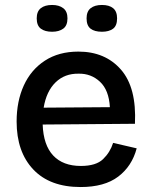

<svg xmlns="http://www.w3.org/2000/svg" viewBox="-20 -741 611 774"><path d="M305 13Q181 13 114 -58Q47 -129 47 -251Q47 -333 76 -396.5Q105 -460 161 -496.5Q217 -533 296 -533Q404 -533 467.5 -460.5Q531 -388 524 -242L152 -239Q155 -156 194.5 -114Q234 -72 306 -72Q367 -72 395.5 -99.5Q424 -127 436 -165L531 -143Q512 -71 456.5 -29Q401 13 305 13ZM297 -444Q241 -445 204 -409Q167 -373 156 -307L423 -309Q419 -378 383 -411.5Q347 -445 297 -444ZM391 -613Q361 -613 345 -625.5Q329 -638 329 -667Q329 -695 345.5 -708Q362 -721 391 -721Q420 -721 436 -708Q452 -695 452 -667Q452 -637 435.5 -625Q419 -613 391 -613ZM190 -613Q161 -613 144.5 -625.5Q128 -638 128 -667Q128 -695 144.5 -708Q161 -721 190 -721Q218 -721 235 -708Q252 -695 252 -667Q252 -638 235 -625.5Q218 -613 190 -613Z"/></svg>

Font: Bricolage Grotesque 12pt Medium
Style: Regular
Weight: 500
Designer: Mathieu Triay
Foundry: Atelier Triay
Version: Version 1.001; ttfautohint (v1.8.4.7-5d5b);gftools[0.9.33.de